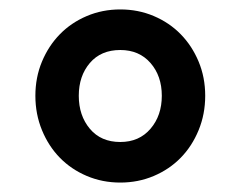

<svg xmlns="http://www.w3.org/2000/svg" viewBox="-20 -730 510 407"><path d="M235 -343Q197 -343 164 -357Q131 -371 107 -395.5Q83 -420 69 -454Q55 -488 55 -527Q55 -566 69 -599.5Q83 -633 107 -657.5Q131 -682 164 -696Q197 -710 235 -710Q273 -710 306 -696Q339 -682 363 -657.5Q387 -633 401 -599.5Q415 -566 415 -527Q415 -488 401 -454Q387 -420 363 -395.5Q339 -371 306 -357Q273 -343 235 -343ZM235 -429Q275 -429 299 -457Q323 -485 323 -527Q323 -569 299 -596.5Q275 -624 235 -624Q194 -624 170.5 -596.5Q147 -569 147 -527Q147 -485 170.5 -457Q194 -429 235 -429Z"/></svg>

Font: IBM Plex Sans Thai Looped SemiBold
Style: Regular
Weight: 600
Designer: Mike Abbink, Paul van der Laan, Pieter van Rosmalen, Ben Mitchell, Mark Frömberg
Foundry: Bold Monday
Version: Version 1.1